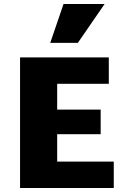

<svg xmlns="http://www.w3.org/2000/svg" viewBox="-20 -947 632 967"><path d="M553 0H81V-658H528V-525H268V-133H553ZM141 -271V-395H487V-271ZM233 -731 300 -927H507L372 -731Z"/></svg>

Font: Ysabeau SC Black
Style: Regular
Weight: 900
Designer: Christian Thalmann (Catharsis Fonts)
Version: Version 2.001;gftools[0.9.30]; featfreeze: smcp